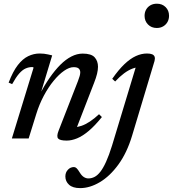

<svg xmlns="http://www.w3.org/2000/svg" viewBox="-20 -730 911 1012"><path d="M44 -286.5 25.5 -294.5Q48 -353.5 73.8 -386.8Q99.5 -420 128.8 -434Q158 -448 189 -448Q201 -448 211.8 -446.8Q222.5 -445.5 233 -443.2Q243.5 -441 255 -438L191.5 -228L187.5 -230Q214 -280 241.8 -320Q269.5 -360 298 -388.5Q326.5 -417 356.2 -432.2Q386 -447.5 416 -447.5Q461 -447.5 478.8 -428Q496.5 -408.5 496.5 -378Q496.5 -361.5 491.5 -340.8Q486.5 -320 476 -293.5L376.5 -36.5L370.5 -59.5Q388.5 -59.5 409.5 -66.8Q430.5 -74 454 -89.5Q477.5 -105 502 -128L517 -113Q480 -67 447.5 -39.8Q415 -12.5 386.2 -0.8Q357.5 11 331.5 11Q295.5 11 286.2 -0.2Q277 -11.5 289 -41.5L391 -303Q397 -318.5 400 -329.5Q403 -340.5 403 -348.5Q403 -361 395.2 -368.5Q387.5 -376 368 -376Q345.5 -376 318 -357Q290.5 -338 262.8 -304.2Q235 -270.5 211 -225.5Q187 -180.5 171 -128.5L131 0H42.5L157 -373.5Q156 -375 154.2 -375.8Q152.5 -376.5 149.5 -376.5Q132 -376.5 115.2 -369.2Q98.5 -362 81.2 -342.5Q64 -323 44 -286.5ZM742 -646.5Q742 -665 750.2 -679.5Q758.5 -694 773 -702.2Q787.5 -710.5 807 -710.5Q835 -710.5 853 -692.5Q871 -674.5 871 -647Q871 -628.5 862.8 -614Q854.5 -599.5 840 -591Q825.5 -582.5 806.5 -582.5Q778 -582.5 760 -601Q742 -619.5 742 -646.5ZM676 -14Q649 75.5 604.2 137Q559.5 198.5 506.5 230Q453.5 261.5 402.5 261.5Q363.5 261.5 344 243.8Q324.5 226 324.5 200Q324.5 179 337.8 164.8Q351 150.5 370 150.5Q377 150.5 383.8 156.8Q390.5 163 400.5 179.5Q410.5 196 422 203.2Q433.5 210.5 446 210.5Q462.5 210.5 478.2 202.5Q494 194.5 509 175.2Q524 156 539.2 122.5Q554.5 89 570.5 37.5L700.5 -392L718.5 -376Q700 -376.5 678.5 -368.5Q657 -360.5 634 -343.5Q611 -326.5 587 -300.5L571.5 -314.5Q605 -362.5 635.8 -391.8Q666.5 -421 696 -434.5Q725.5 -448 754.5 -448Q772 -448 782 -443.8Q792 -439.5 795 -430.8Q798 -422 794.5 -408.5Z"/></svg>

Font: Newsreader 24pt Medium
Style: Italic
Weight: 500
Italic angle: -17°
Designer: Hugues Gentile
Foundry: Production Type
Version: Version 1.003